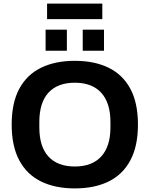

<svg xmlns="http://www.w3.org/2000/svg" viewBox="-20 -1037 833 1069"><path d="M396.4 12Q287.3 12 208.2 -26.8Q129.1 -65.7 87 -144.8Q45 -223.9 45 -343.2Q45 -463.6 87 -542.2Q129.1 -620.8 208.2 -659.6Q287.3 -698.4 396.4 -698.4Q506.6 -698.4 585.3 -659.6Q664 -620.8 706 -542.2Q748.1 -463.6 748.1 -343.2Q748.1 -223.9 706 -144.8Q664 -65.7 585.3 -26.8Q506.6 12 396.4 12ZM396.4 -110Q445 -110 481.8 -124.2Q518.7 -138.4 543.9 -166.1Q569 -193.7 582 -234.2Q594.9 -274.7 594.9 -326.9V-358Q594.9 -411 582 -451.8Q569 -492.7 543.9 -520.3Q518.7 -548 481.8 -562.2Q445 -576.5 396.4 -576.5Q347.9 -576.5 311 -562.2Q274.1 -548 249.1 -520.3Q224 -492.7 211.5 -451.8Q199 -411 199 -358V-326.9Q199 -274.7 211.5 -234.2Q224 -193.7 249.1 -166.1Q274.1 -138.4 311 -124.2Q347.9 -110 396.4 -110ZM233.9 -754.6V-871.7H352.3V-754.6ZM440.6 -754.6V-871.7H559V-754.6ZM242.1 -930.3V-1017H549.7V-930.3Z"/></svg>

Font: Archivo SemiBold
Style: Regular
Weight: 600
Designer: Hector Gatti
Foundry: Omnibus-Type
Version: Version 2.001